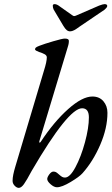

<svg xmlns="http://www.w3.org/2000/svg" viewBox="-20 -894 545 931"><path d="M41 -17Q41 -31 44.5 -48Q48 -65 54 -85L193 -551Q207 -595 207 -616Q207 -625 196.5 -631Q186 -637 169 -642Q162 -645 156 -648Q150 -651 150 -655Q150 -660 154 -663.5Q158 -667 171 -672Q194 -681 238.5 -694Q283 -707 294 -707Q314 -707 314 -696Q314 -685 311.5 -676Q309 -667 308 -664L171 -210Q169 -203 172 -202.5Q175 -202 178 -207Q242 -304 310.5 -365Q379 -426 428 -426Q462 -426 481.5 -403Q501 -380 501 -347Q501 -273 466 -192Q431 -111 380 -54Q365 -37 322.5 -11.5Q280 14 256 14Q242 14 225.5 -0.5Q209 -15 209 -26Q209 -35 219 -48.5Q229 -62 239 -62Q247 -62 252 -59Q257 -56 266 -48Q275 -40 281 -36.5Q287 -33 295 -33Q319 -33 346 -83.5Q373 -134 392 -204Q411 -274 411 -325Q411 -369 378 -369Q311 -369 134 -66Q109 -19 96 -1Q83 17 71 17Q61 17 51 6.5Q41 -4 41 -17ZM287 -769 240 -848Q236 -857 236 -866Q236 -874 245 -874Q256 -874 271 -862L329 -821Q336 -816 339 -816Q344 -816 350 -819L461 -867Q480 -874 487 -874Q500 -874 500 -865Q500 -861 496 -856Q492 -851 487 -847L366 -765Q350 -753 339.5 -747.5Q329 -742 320 -742Q311 -742 303.5 -748Q296 -754 287 -769Z"/></svg>

Font: EB Garamond Medium
Style: Italic
Weight: 500
Italic angle: -17.2°
Designer: Georg Duffner and Octavio Pardo
Foundry: Georg Duffner
Version: Version 1.000